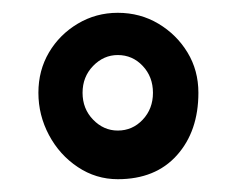

<svg xmlns="http://www.w3.org/2000/svg" viewBox="-20 -697 370 300"><path d="M40 -552Q40 -587 56.5 -615Q73 -643 101.5 -660Q130 -677 164 -677Q199 -677 227.5 -660Q256 -643 273 -615Q290 -587 290 -552Q290 -492 256.5 -454.5Q223 -417 164 -417Q130 -417 101.5 -436Q73 -455 56.5 -486Q40 -517 40 -552ZM109 -552Q109 -527 125.5 -510Q142 -493 164 -493Q187 -493 203 -510Q219 -527 219 -552Q219 -577 203 -594Q187 -611 164 -611Q142 -611 125.5 -594Q109 -577 109 -552Z"/></svg>

Font: Winky Sans
Style: Regular
Weight: 400
Designer: Simon Atzbach
Foundry: typofactur
Version: Version 1.205